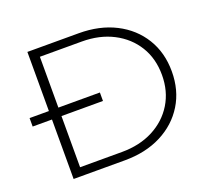

<svg xmlns="http://www.w3.org/2000/svg" viewBox="-127 -907 1155 1065"><g transform="rotate(-20 451.0 -375.0)"><path d="M20 -401H435V-351H20ZM437 -750Q560 -750 653 -702.5Q746 -655 798 -570.5Q850 -486 850 -375Q850 -264 798 -179.5Q746 -95 653 -47.5Q560 0 437 0H134V-750ZM190 -4 144 -49H437Q542 -49 622 -90.5Q702 -132 747 -205.5Q792 -279 792 -375Q792 -472 747 -545Q702 -618 622 -659.5Q542 -701 437 -701H144L190 -746Z"/></g></svg>

Font: Unbounded ExtraLight
Style: Regular
Weight: 250
Designer: Luke Prowse, Jean-Baptiste Morizot, Fátima Lázaro, Florian Runge
Foundry: NaN
Version: Version 1.701;gftools[0.9.28.dev5+ged2979d]